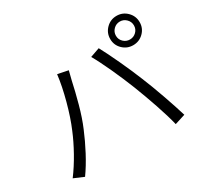

<svg xmlns="http://www.w3.org/2000/svg" viewBox="-162 -1027 1325 1254"><g transform="rotate(-30 500.0 -400.0)"><path d="M847 -626Q875 -626 895 -645.5Q915 -665 915 -693Q915 -721 895 -741Q875 -761 847 -761Q819 -761 799 -741Q779 -721 779 -693Q779 -665 799 -645.5Q819 -626 847 -626ZM847 -804Q893 -804 925.5 -771.5Q958 -739 958 -693Q958 -647 925.5 -615Q893 -583 847 -583Q801 -583 768.5 -615Q736 -647 736 -693Q736 -739 768.5 -771.5Q801 -804 847 -804ZM321 -668 400 -652Q395 -635 383 -584Q368 -513 344 -425Q320 -337 291 -269Q262 -199 224 -127Q186 -55 144 4L69 -28Q114 -88 154.5 -160.5Q195 -233 222 -299Q255 -376 283 -480Q311 -584 321 -668ZM570 -654 641 -679Q672 -622 714 -531.5Q756 -441 787 -364Q817 -292 852 -192.5Q887 -93 908 -23L829 2Q812 -68 780.5 -160.5Q749 -253 715 -340Q682 -424 641 -513Q600 -602 570 -654Z"/></g></svg>

Font: Sinter Normal
Style: Regular
Weight: 350
Foundry: Adobe & rsms
Version: Version 1.000